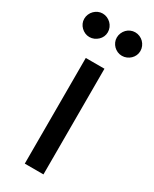

<svg xmlns="http://www.w3.org/2000/svg" viewBox="-197 -750 639 797"><g transform="rotate(30 122.5 -351.0)"><path d="M101 -644.5Q101 -633 96.5 -623Q92 -613 84 -605.5Q76 -598 65.8 -593.5Q55.5 -589 44 -589Q32.5 -589 22.5 -593.5Q12.5 -598 4.8 -605.5Q-3 -613 -7.5 -623Q-12 -633 -12 -644.5Q-12 -656 -7.5 -666.5Q-3 -677 4.8 -684.8Q12.5 -692.5 22.5 -697Q32.5 -701.5 44 -701.5Q55.5 -701.5 65.8 -697Q76 -692.5 84 -684.8Q92 -677 96.5 -666.5Q101 -656 101 -644.5ZM257 -644.5Q257 -633 252.5 -623Q248 -613 240.2 -605.5Q232.5 -598 222 -593.5Q211.5 -589 200 -589Q188.5 -589 178.2 -593.5Q168 -598 160.5 -605.5Q153 -613 148.5 -623Q144 -633 144 -644.5Q144 -656 148.5 -666.5Q153 -677 160.5 -684.8Q168 -692.5 178.2 -697Q188.5 -701.5 200 -701.5Q211.5 -701.5 222 -697Q232.5 -692.5 240.2 -684.8Q248 -677 252.5 -666.5Q257 -656 257 -644.5ZM164.5 -506.5V0H75V-506.5Z"/></g></svg>

Font: TypoPRO Lato
Style: Regular
Weight: 400
Designer: Lukasz Dziedzic with Adam Twardoch and Botio Nikoltchev
Foundry: tyPoland Lukasz Dziedzic
Version: Version 2.010; 2014-09-01; http://www.latofonts.com/